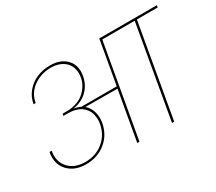

<svg xmlns="http://www.w3.org/2000/svg" viewBox="-135 -1023 1457 1297"><g transform="rotate(-30 593.5 -374.5)"><path d="M303.2 -423.8Q345.7 -423.8 381.8 -437.3Q418 -450.7 441.2 -472.7Q464.4 -494.6 478.8 -520Q493.2 -545.4 498 -571.8Q504.9 -609.4 496.6 -640.1Q488.3 -670.9 468.3 -691.2Q448.2 -711.4 419.2 -722.2Q390.1 -732.9 355 -732.9Q277.8 -732.9 218.8 -690.7Q159.7 -648.4 147.9 -577.1H130.9Q140.1 -629.9 173.6 -669.4Q207 -709 254.6 -729Q302.2 -749 357.9 -749Q439 -749 484.1 -701.7Q529.3 -654.3 516.1 -576.2Q504.9 -514.2 462.9 -471.4Q420.9 -428.7 351.1 -417V-416Q377.9 -413.1 401.9 -400.9H678.2L737.8 -740.2H1187L1184.1 -724.1H1022L895 0H877.9L1004.9 -724.1H752L624 0H606.9L674.8 -384.8L424.8 -386.2Q454.1 -361.8 465.8 -322.3Q477.5 -282.7 470.2 -237.8Q455.1 -152.3 391.4 -100.1Q327.6 -47.9 237.8 -47.9Q147.5 -47.9 97.4 -102.5Q47.4 -157.2 63 -244.1H80.1Q65.9 -164.6 111.6 -114.3Q157.2 -64 240.2 -64Q322.8 -64 381.1 -112.1Q439.5 -160.2 453.1 -237.8Q457.5 -257.3 456.1 -277.6Q454.6 -297.9 449.7 -316.7Q444.8 -335.4 432.4 -352.3Q419.9 -369.1 402.6 -381.6Q385.3 -394 358.9 -401.1Q332.5 -408.2 299.8 -408.2H266.1L269 -423.8Z"/></g></svg>

Font: SVN-Poppins Thin
Style: Italic
Weight: 100
Italic angle: -10°
Designer: Ninad Kale (Devanagari), Jonny Pinhorn (Latin)
Foundry: Indian Type Foundry
Version: Version 3.002 2017